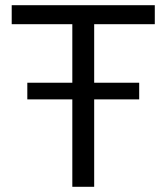

<svg xmlns="http://www.w3.org/2000/svg" viewBox="-20 -718 640 738"><path d="M515 -336V-400H342V-625H575V-698H25V-625H258V-400H85V-336H258V0H342V-336Z"/></svg>

Font: IBM Plex Mono
Style: Regular
Weight: 400
Monospace: yes
Designer: Mike Abbink, Paul van der Laan, Pieter van Rosmalen
Foundry: Bold Monday
Version: Version 2.004